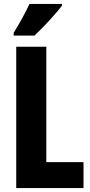

<svg xmlns="http://www.w3.org/2000/svg" viewBox="-20 -950 456 970"><path d="M293 -921V-930H129C108 -886 82 -837 49 -784V-770H154C202 -815 266 -885 293 -921ZM62 0H402V-131H214V-714H62Z"/></svg>

Font: Noto Sans Georgian ExtraCondensed ExtraBold
Style: Regular
Weight: 800
Width: 2
Designer: Monotype Design Team, Akaki Razmadze
Foundry: Google LLC
Version: Version 2.005